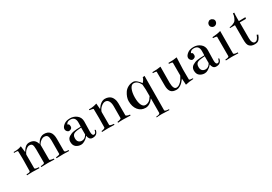

<svg xmlns="http://www.w3.org/2000/svg" viewBox="31 -1597 3939 2782"><g transform="rotate(-30 2000.5 -206.5)"><path d="M319.3 -396.5Q419.9 -396.5 442.4 -301.8Q461.9 -333 476.1 -350.1Q490.2 -367.2 514.6 -381.8Q539.1 -396.5 569.3 -396.5Q698.2 -396.5 698.2 -241.2V-41Q698.2 -28.3 710 -22.9Q721.7 -17.6 740.7 -17.1Q759.8 -16.6 763.7 -15.6V0Q735.4 -2.9 672.9 -2.9Q605.5 -2.9 553.7 0V-15.6Q618.2 -21.5 618.2 -36.1Q619.1 -36.1 619.1 -258.8Q619.1 -312.5 604.5 -335.9Q589.8 -359.4 551.8 -359.4Q524.4 -359.4 499 -340.8Q473.6 -322.3 461.9 -303.7L450.2 -285.2V-36.1Q450.2 -28.3 473.6 -22.5Q497.1 -16.6 517.6 -15.6V0Q476.6 -2.9 411.1 -2.9Q339.8 -2.9 297.9 0V-15.6Q362.3 -18.6 362.3 -36.1V-259.8Q362.3 -314.5 350.6 -336.9Q338.9 -359.4 301.8 -359.4Q277.3 -359.4 245.6 -331.5Q213.9 -303.7 200.2 -264.6V-36.1Q200.2 -18.6 267.6 -15.6V0Q212.9 -2.9 150.4 -2.9Q94.7 -2.9 59.6 0V-15.6Q75.2 -14.6 98.6 -18.1Q122.1 -21.5 122.1 -36.1Q125 -166 125 -239.3Q125 -320.3 122.1 -364.3Q121.1 -375 85.9 -375Q73.2 -375 59.6 -374V-389.6Q70.3 -388.7 82 -388.7Q142.6 -388.7 191.4 -409.2L204.1 -304.7Q212.9 -317.4 220.7 -330.1Q228.5 -342.8 239.3 -355Q250 -367.2 261.2 -376Q272.5 -384.8 287.6 -390.6Q302.7 -396.5 319.3 -396.5Z M1236.3 -81.1 1251 -72.3Q1238.3 6.8 1157.2 6.8Q1124 6.8 1107.4 -15.1Q1090.8 -37.1 1087.9 -67.4Q1068.4 -44.9 1058.1 -35.2Q1047.9 -25.4 1019.5 -8.3Q991.2 8.8 962.9 8.8Q914.1 8.8 878.9 -18.6Q843.8 -45.9 843.8 -105.5Q843.8 -131.8 855 -151.4Q866.2 -170.9 886.2 -183.1Q906.2 -195.3 926.8 -203.1Q947.3 -210.9 974.6 -214.4Q1002 -217.8 1020 -218.8Q1038.1 -219.7 1060.1 -220.2Q1082 -220.7 1084 -220.7Q1086.9 -220.7 1086.9 -293Q1086.9 -385.7 1002 -385.7Q972.7 -385.7 955.1 -373Q937.5 -360.4 933.6 -342.8Q961.9 -342.8 961.9 -299.8Q961.9 -273.4 944.3 -262.2Q926.8 -251 910.2 -251Q891.6 -251 877 -268.1Q862.3 -285.2 862.3 -305.7Q862.3 -341.8 908.2 -376Q945.3 -404.3 1010.7 -404.3Q1072.3 -404.3 1120.1 -366.2Q1168 -328.1 1168 -262.7Q1168 -230.5 1166 -172.9Q1164.1 -115.2 1164.1 -89.8Q1164.1 -24.4 1194.3 -25.4Q1211.9 -25.4 1220.7 -38.1Q1229.5 -50.8 1236.3 -81.1ZM1084 -91.8V-207Q1049.8 -204.1 1021 -200.7Q992.2 -197.3 971.7 -189.9Q951.2 -182.6 939.5 -165Q927.7 -147.5 927.7 -116.2Q927.7 -74.2 948.7 -54.7Q969.7 -35.2 1002 -35.2Q1052.7 -35.2 1084 -91.8Z M1314.5 -379.9Q1323.2 -378.9 1333 -378.9Q1387.7 -378.9 1448.2 -398.4L1456.1 -301.8Q1517.6 -395.5 1587.9 -396.5Q1621.1 -396.5 1647 -385.7Q1672.9 -375 1687.5 -358.9Q1702.1 -342.8 1711.4 -321.3Q1720.7 -299.8 1724.1 -280.8Q1727.5 -261.7 1727.5 -242.2V-42Q1727.5 -32.2 1751 -23.9Q1774.4 -15.6 1792 -15.6V0Q1693.4 -3.9 1669.9 -3.9Q1620.1 -3.9 1582 0V-15.6Q1601.6 -16.6 1624 -24.4Q1646.5 -32.2 1646.5 -41Q1647.5 -41 1647.5 -239.3Q1647.5 -293 1628.4 -326.2Q1609.4 -359.4 1571.3 -359.4Q1540 -359.4 1503.9 -329.1Q1467.8 -298.8 1454.1 -254.9V-37.1Q1454.1 -21.5 1522.5 -15.6V0Q1482.4 -2.9 1416 -2.9Q1352.5 -2.9 1314.5 0V-15.6Q1334 -15.6 1355 -23.4Q1376 -31.2 1376 -41Q1377.9 -100.6 1377.9 -198.2Q1377.9 -291 1376 -350.6Q1357.4 -360.4 1314.5 -364.3Z M2165 -301.8Q2125 -382.8 2061.5 -382.8Q2022.5 -382.8 1999 -328.6Q1975.6 -274.4 1975.6 -192.4Q1975.6 -114.3 1996.6 -68.8Q2017.6 -23.4 2057.6 -23.4Q2083 -23.4 2105.5 -35.2Q2127.9 -46.9 2138.7 -60.1Q2149.4 -73.2 2159.2 -88.9L2170.9 -105.5V-215.8ZM2253.9 -396.5Q2253.9 -293 2252 -84.5Q2250 124 2250 175.8Q2250 197.3 2319.3 199.2V212.9Q2212.9 208 2193.4 208Q2146.5 208 2104.5 212.9L2107.4 199.2Q2164.1 199.2 2169.9 175.8L2170.9 -69.3Q2111.3 13.7 2039.1 13.7Q1962.9 13.7 1917 -43.5Q1871.1 -100.6 1871.1 -194.3Q1871.1 -225.6 1883.3 -260.3Q1895.5 -294.9 1917.5 -328.1Q1939.5 -361.3 1979 -382.8Q2018.6 -404.3 2066.4 -404.3Q2094.7 -404.3 2126 -377Q2157.2 -349.6 2177.7 -319.3Q2189.5 -328.1 2205.1 -352.1Q2220.7 -376 2220.7 -391.6Z M2378.9 -385.7Q2464.8 -385.7 2520.5 -396.5L2518.6 -128.9Q2520.5 -16.6 2571.3 -16.6Q2599.6 -16.6 2626 -36.6Q2652.3 -56.6 2668.9 -80.1Q2685.5 -103.5 2695.3 -124L2705.1 -143.6V-358.4Q2686.5 -370.1 2647.5 -370.1V-385.7Q2739.3 -385.7 2791 -396.5L2783.2 -202.1Q2783.2 -180.7 2783.2 -153.3L2784.2 -27.3Q2795.9 -17.6 2843.8 -15.6V-3.9Q2769.5 0 2710 14.6L2703.1 -91.8L2691.4 -76.2Q2679.7 -60.5 2661.1 -41Q2642.6 -21.5 2614.3 -5.4Q2585.9 10.7 2559.6 10.7Q2492.2 10.7 2464.8 -24.4Q2437.5 -59.6 2437.5 -127L2436.5 -362.3Q2420.9 -370.1 2378.9 -370.1Z M3303.7 -81.1 3318.4 -72.3Q3305.7 6.8 3224.6 6.8Q3191.4 6.8 3174.8 -15.1Q3158.2 -37.1 3155.3 -67.4Q3135.7 -44.9 3125.5 -35.2Q3115.2 -25.4 3086.9 -8.3Q3058.6 8.8 3030.3 8.8Q2981.4 8.8 2946.3 -18.6Q2911.1 -45.9 2911.1 -105.5Q2911.1 -131.8 2922.4 -151.4Q2933.6 -170.9 2953.6 -183.1Q2973.6 -195.3 2994.1 -203.1Q3014.6 -210.9 3042 -214.4Q3069.3 -217.8 3087.4 -218.8Q3105.5 -219.7 3127.4 -220.2Q3149.4 -220.7 3151.4 -220.7Q3154.3 -220.7 3154.3 -293Q3154.3 -385.7 3069.3 -385.7Q3040 -385.7 3022.5 -373Q3004.9 -360.4 3001 -342.8Q3029.3 -342.8 3029.3 -299.8Q3029.3 -273.4 3011.7 -262.2Q2994.1 -251 2977.5 -251Q2959 -251 2944.3 -268.1Q2929.7 -285.2 2929.7 -305.7Q2929.7 -341.8 2975.6 -376Q3012.7 -404.3 3078.1 -404.3Q3139.6 -404.3 3187.5 -366.2Q3235.4 -328.1 3235.4 -262.7Q3235.4 -230.5 3233.4 -172.9Q3231.4 -115.2 3231.4 -89.8Q3231.4 -24.4 3261.7 -25.4Q3279.3 -25.4 3288.1 -38.1Q3296.9 -50.8 3303.7 -81.1ZM3151.4 -91.8V-207Q3117.2 -204.1 3088.4 -200.7Q3059.6 -197.3 3039.1 -189.9Q3018.6 -182.6 3006.8 -165Q2995.1 -147.5 2995.1 -116.2Q2995.1 -74.2 3016.1 -54.7Q3037.1 -35.2 3069.3 -35.2Q3120.1 -35.2 3151.4 -91.8Z M3483.4 -626Q3505.9 -626 3524.4 -609.9Q3543 -593.8 3543 -572.3Q3543 -545.9 3525.9 -528.8Q3508.8 -511.7 3483.4 -511.7Q3464.8 -511.7 3447.3 -527.3Q3429.7 -543 3429.7 -566.4Q3429.7 -590.8 3446.8 -608.4Q3463.9 -626 3483.4 -626ZM3528.3 -412.1Q3526.4 -243.2 3526.4 -36.1Q3530.3 -16.6 3594.7 -15.6V0Q3554.7 -2.9 3488.3 -2.9Q3424.8 -2.9 3386.7 0V-15.6Q3445.3 -17.6 3448.2 -36.1V-364.3Q3418 -374 3386.7 -374V-389.6Q3474.6 -394.5 3528.3 -412.1Z M3939.5 -377H3835.9Q3835.9 -377 3835.9 -111.3Q3835.9 -69.3 3849.1 -43.9Q3862.3 -18.6 3884.8 -18.6Q3910.2 -18.6 3927.2 -39.1Q3944.3 -59.6 3959 -100.6L3980.5 -89.8Q3971.7 -66.4 3964.8 -53.7Q3958 -41 3945.3 -24.4Q3932.6 -7.8 3914.1 -0.5Q3895.5 6.8 3869.1 6.8Q3810.5 6.8 3781.2 -26.4Q3767.6 -41 3761.7 -67.9Q3755.9 -94.7 3755.9 -146.5V-377H3673.8V-389.6Q3697.3 -389.6 3731 -402.8Q3764.6 -416 3777.3 -431.6Q3790 -448.2 3802.7 -479Q3815.4 -509.8 3815.4 -540H3837.9Q3834 -508.8 3834 -444.3Q3834 -437.5 3834 -422.9Q3834 -408.2 3834 -400.4L3945.3 -402.3Z"/></g></svg>

Font: Bentham
Style: Regular
Weight: 400
Version: Version 002.002